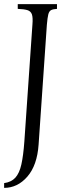

<svg xmlns="http://www.w3.org/2000/svg" viewBox="-34 -685 328 930"><path d="M-14 225V202Q21 197 40.5 175.5Q60 154 69.5 111.5Q79 69 84 0L123 -565Q126 -600 120.5 -615.5Q115 -631 98.5 -636Q82 -641 52 -642V-665H242V-642Q223 -641 213.5 -636Q204 -631 200 -615.5Q196 -600 193 -565L153 15Q146 116 98.5 170.5Q51 225 -14 225Z"/></svg>

Font: Bona Nova
Style: Italic
Weight: 400
Italic angle: -4°
Designer: Mateusz Machalski
Foundry: Capitalics
Version: Version 4.001; ttfautohint (v1.8.3)